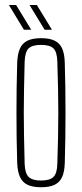

<svg xmlns="http://www.w3.org/2000/svg" viewBox="-20 -762 336 787"><path d="M148.5 5.5Q113.5 5.5 92.5 -4.8Q71.5 -15 61.8 -36.8Q52 -58.5 50.5 -93.5Q49 -144 48.2 -195.8Q47.5 -247.5 47.5 -299.5Q47.5 -351.5 48.2 -403.2Q49 -455 50.5 -505.5Q52 -541.5 61.8 -563.2Q71.5 -585 92.5 -595.2Q113.5 -605.5 148.5 -605.5Q183.5 -605.5 204.2 -595.2Q225 -585 234.8 -563.2Q244.5 -541.5 245.5 -505.5Q247 -455 247.8 -403.2Q248.5 -351.5 248.5 -299.8Q248.5 -248 247.8 -196.2Q247 -144.5 245.5 -93.5Q244.5 -58.5 234.8 -36.8Q225 -15 204.2 -4.8Q183.5 5.5 148.5 5.5ZM148.5 -22Q183.5 -22 198.8 -36.5Q214 -51 215 -90.5Q217 -151.5 218 -202Q219 -252.5 219 -299.8Q219 -347 218 -397.2Q217 -447.5 215 -508.5Q214 -549 199.2 -563.5Q184.5 -578 148.5 -578Q112 -578 97.2 -563.5Q82.5 -549 81 -508.5Q79.5 -447.5 78.5 -397.2Q77.5 -347 77.5 -299.8Q77.5 -252.5 78.5 -202Q79.5 -151.5 81 -90.5Q82.5 -51 97.8 -36.5Q113 -22 148.5 -22ZM163 -640 101 -741.5H131L193 -640ZM78 -640 16.5 -741.5H46L108 -640Z"/></svg>

Font: Big Shoulders Display Thin ExtraLight
Style: Regular
Weight: 250
Version: Version 2.002